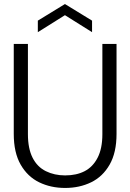

<svg xmlns="http://www.w3.org/2000/svg" viewBox="-20 -917 643 949"><path d="M302 12Q231 12 173.5 -16Q116 -44 82 -103.5Q48 -163 48 -255V-700H118V-254Q118 -183 141 -137.5Q164 -92 206.5 -71Q249 -50 302 -50Q358 -50 398.5 -71Q439 -92 462.5 -137.5Q486 -183 486 -254V-700H556V-255Q556 -163 522 -103.5Q488 -44 430.5 -16Q373 12 302 12ZM167 -758V-815L301 -897L435 -815V-758L301 -842Z"/></svg>

Font: DM Sans 36pt Light
Style: Regular
Weight: 300
Designer: Colophon Foundry, Jonny Pinhorn
Foundry: Colophon Foundry
Version: Version 4.004;gftools[0.9.30]